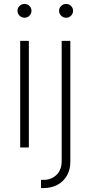

<svg xmlns="http://www.w3.org/2000/svg" viewBox="-20 -741 456 965"><path d="M81.5 0V-535.6H125V0ZM103 -651.9Q88.9 -651.9 78.4 -662.1Q67.9 -672.4 67.9 -686.5Q67.9 -701.2 78.4 -711.2Q88.9 -721.2 103 -721.2Q117.7 -721.2 127.9 -711.2Q138.2 -701.2 138.2 -686.5Q138.2 -672.4 127.9 -662.1Q117.7 -651.9 103 -651.9ZM290 -535.6H333.5V69.3Q334 110.8 316.7 141.1Q299.3 171.4 269 187.7Q238.8 204.1 199.7 204.1H186V163.1H198.7Q237.3 163.1 263.7 138.2Q290 113.3 290 67.9ZM312 -651.9Q297.9 -651.9 287.4 -662.1Q276.9 -672.4 276.9 -686.5Q276.9 -701.2 287.4 -711.2Q297.9 -721.2 312 -721.2Q326.7 -721.2 336.9 -711.2Q347.2 -701.2 347.2 -686.5Q347.2 -672.4 336.9 -662.1Q326.7 -651.9 312 -651.9Z"/></svg>

Font: Inter 20pt ExtraLight
Style: Regular
Weight: 250
Version: Version 4.001;git-66647c0bb